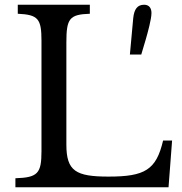

<svg xmlns="http://www.w3.org/2000/svg" viewBox="-20 -790 767 810"><path d="M691 0H45V-38C139 -41 155 -58 155 -152V-618C155 -711 141 -728 55 -732V-770H359V-732C273 -729 260 -712 260 -611V-180C260 -68 300 -45 438 -45C591 -45 639 -73 668 -197H706ZM576 -560 595 -624C603 -652 619 -709 619 -735C619 -756 609 -770 588 -770C560 -770 546 -752 542 -713L528 -560Z"/></svg>

Font: Libre Baskerville
Style: Regular
Weight: 400
Designer: Pablo Impallari, Rodrigo Fuenzalida
Foundry: Pablo Impallari, Rodrigo Fuenzalida
Version: Version 1.051;Glyphs 3.2.3 (3260)